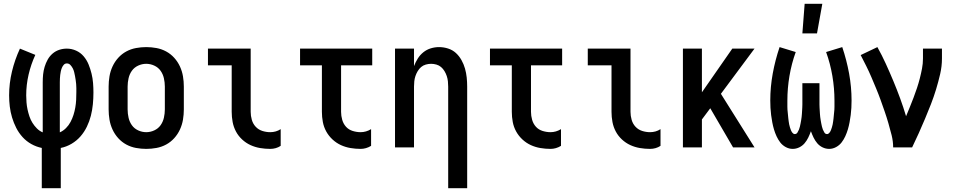

<svg xmlns="http://www.w3.org/2000/svg" viewBox="-20 -776 5040 1011"><path d="M200 215V3Q171 -3 145 -17.5Q119 -32 99 -54Q79 -76 65.5 -102.5Q52 -129 43.5 -157.5Q35 -186 31.5 -215Q28 -244 28 -274Q28 -337 43 -399.5Q58 -462 85 -520L166 -487Q143 -437 130.5 -383Q118 -329 118 -274Q118 -256 119.5 -237Q121 -218 125 -199.5Q129 -181 135 -163Q141 -145 151 -129Q161 -113 174.5 -99.5Q188 -86 205 -79V-343Q205 -364 207 -384Q209 -404 215 -424Q221 -444 231 -462Q241 -480 256.5 -493.5Q272 -507 291.5 -513.5Q311 -520 332 -520Q357 -520 380.5 -509.5Q404 -499 420.5 -479.5Q437 -460 446.5 -436.5Q456 -413 462 -388.5Q468 -364 470 -339Q472 -314 472 -289Q472 -258 469 -227Q466 -196 458.5 -166.5Q451 -137 437.5 -109Q424 -81 404 -58Q384 -35 357 -19Q330 -3 300 3V215ZM295 -79Q313 -87 327.5 -101.5Q342 -116 351.5 -134Q361 -152 367 -171Q373 -190 376.5 -210Q380 -230 381 -250Q382 -270 382 -291Q382 -301 382 -312Q382 -323 381 -333.5Q380 -344 378.5 -354.5Q377 -365 375 -375.5Q373 -386 370.5 -396.5Q368 -407 363 -416.5Q358 -426 350.5 -434Q343 -442 332 -442Q322 -442 315.5 -434.5Q309 -427 305.5 -418Q302 -409 300 -399.5Q298 -390 297 -381Q296 -372 295.5 -362.5Q295 -353 295 -343Z M750 8Q723 8 696 3Q669 -2 645 -15Q621 -28 602.5 -48.5Q584 -69 572.5 -94Q561 -119 556.5 -146Q552 -173 552 -200V-320Q552 -347 556.5 -374Q561 -401 572.5 -426Q584 -451 602.5 -471.5Q621 -492 645 -505Q669 -518 696 -523Q723 -528 750 -528Q777 -528 804 -523Q831 -518 855 -505Q879 -492 897.5 -471.5Q916 -451 927.5 -426Q939 -401 943.5 -374Q948 -347 948 -320V-200Q948 -173 943.5 -146Q939 -119 927.5 -94Q916 -69 897.5 -48.5Q879 -28 855 -15Q831 -2 804 3Q777 8 750 8ZM750 -80Q772 -80 792.5 -89.5Q813 -99 825.5 -116.5Q838 -134 843 -156Q848 -178 848 -200V-320Q848 -342 843 -364Q838 -386 825.5 -403.5Q813 -421 792.5 -430.5Q772 -440 750 -440Q728 -440 707.5 -430.5Q687 -421 674.5 -403.5Q662 -386 657 -364Q652 -342 652 -320V-200Q652 -178 657 -156Q662 -134 674.5 -116.5Q687 -99 707.5 -89.5Q728 -80 750 -80Z M1403 8Q1376 8 1349.5 3.5Q1323 -1 1299 -12Q1275 -23 1255 -41.5Q1235 -60 1222.5 -83.5Q1210 -107 1205 -133.5Q1200 -160 1200 -187V-432H1075V-520H1300V-187Q1300 -166 1306 -145Q1312 -124 1326.5 -108.5Q1341 -93 1361.5 -86.5Q1382 -80 1403 -80Q1418 -80 1432 -84Q1446 -88 1458 -96V-8Q1446 0 1432 4Q1418 8 1403 8Z M1879 8Q1852 8 1825.5 3.5Q1799 -1 1775 -12Q1751 -23 1731 -41.5Q1711 -60 1698 -83.5Q1685 -107 1680 -133.5Q1675 -160 1675 -187V-432H1560V-520H1940V-432H1776V-187Q1776 -166 1782 -145Q1788 -124 1802 -108.5Q1816 -93 1837 -86.5Q1858 -80 1879 -80Q1893 -80 1907 -84Q1921 -88 1934 -96V-8Q1921 0 1907 4Q1893 8 1879 8Z M2340 215V-320Q2340 -334 2338.5 -348Q2337 -362 2332.5 -375.5Q2328 -389 2320.5 -401.5Q2313 -414 2302.5 -423Q2292 -432 2278 -436Q2264 -440 2250 -440Q2236 -440 2222 -436Q2208 -432 2197.5 -423Q2187 -414 2179.5 -401.5Q2172 -389 2167.5 -375.5Q2163 -362 2161.5 -348Q2160 -334 2160 -320V0H2060V-520H2160V-428Q2168 -449 2180 -468Q2192 -487 2209.5 -501Q2227 -515 2248.5 -521.5Q2270 -528 2292 -528Q2316 -528 2339.5 -520.5Q2363 -513 2380.5 -497Q2398 -481 2410 -459.5Q2422 -438 2428.5 -415Q2435 -392 2437.5 -368Q2440 -344 2440 -320V215Z M2879 8Q2852 8 2825.5 3.5Q2799 -1 2775 -12Q2751 -23 2731 -41.5Q2711 -60 2698 -83.5Q2685 -107 2680 -133.5Q2675 -160 2675 -187V-432H2560V-520H2940V-432H2776V-187Q2776 -166 2782 -145Q2788 -124 2802 -108.5Q2816 -93 2837 -86.5Q2858 -80 2879 -80Q2893 -80 2907 -84Q2921 -88 2934 -96V-8Q2921 0 2907 4Q2893 8 2879 8Z M3403 8Q3376 8 3349.5 3.5Q3323 -1 3299 -12Q3275 -23 3255 -41.5Q3235 -60 3222.5 -83.5Q3210 -107 3205 -133.5Q3200 -160 3200 -187V-432H3075V-520H3300V-187Q3300 -166 3306 -145Q3312 -124 3326.5 -108.5Q3341 -93 3361.5 -86.5Q3382 -80 3403 -80Q3418 -80 3432 -84Q3446 -88 3458 -96V-8Q3446 0 3432 4Q3418 8 3403 8Z M3840 0 3720 -206 3676 -147V0H3576V-520H3676V-290L3836 -520H3953L3776 -282L3953 0Z M4154 8Q4135 8 4117.5 -1.5Q4100 -11 4088.5 -26Q4077 -41 4069 -58.5Q4061 -76 4055.5 -94.5Q4050 -113 4046.5 -132Q4043 -151 4040.5 -170Q4038 -189 4037 -208.5Q4036 -228 4036 -247Q4036 -318 4049 -389Q4062 -460 4085 -528L4170 -502Q4148 -441 4137 -376Q4126 -311 4126 -246Q4126 -238 4126 -230Q4126 -222 4126 -214Q4126 -206 4126.5 -198.5Q4127 -191 4128 -183Q4129 -175 4129.5 -167.5Q4130 -160 4131 -152Q4132 -144 4133 -136.5Q4134 -129 4135.5 -121Q4137 -113 4139.5 -105.5Q4142 -98 4144.5 -91Q4147 -84 4152.5 -77Q4158 -70 4165 -70Q4174 -70 4179 -78Q4184 -86 4187 -93.5Q4190 -101 4192 -109.5Q4194 -118 4195.5 -126Q4197 -134 4198.5 -142.5Q4200 -151 4201 -159.5Q4202 -168 4202.5 -176Q4203 -184 4203.5 -192.5Q4204 -201 4204.5 -209.5Q4205 -218 4205 -226.5Q4205 -235 4205 -243.5Q4205 -252 4205 -260V-338H4295V-260Q4295 -252 4295 -243.5Q4295 -235 4295 -226.5Q4295 -218 4295.5 -209.5Q4296 -201 4296.5 -192.5Q4297 -184 4297.5 -176Q4298 -168 4299 -159.5Q4300 -151 4301.5 -142.5Q4303 -134 4304.5 -126Q4306 -118 4308 -109.5Q4310 -101 4313 -93.5Q4316 -86 4321 -78Q4326 -70 4335 -70Q4342 -70 4347.5 -77Q4353 -84 4355.5 -91Q4358 -98 4360.5 -105.5Q4363 -113 4364.5 -121Q4366 -129 4367 -136.5Q4368 -144 4369 -152Q4370 -160 4370.5 -167.5Q4371 -175 4372 -183Q4373 -191 4373.5 -198.5Q4374 -206 4374 -214Q4374 -222 4374 -230Q4374 -238 4374 -246Q4374 -311 4363 -376Q4352 -441 4330 -502L4415 -528Q4438 -460 4451 -389Q4464 -318 4464 -247Q4464 -228 4463 -208.5Q4462 -189 4459.5 -170Q4457 -151 4453.5 -132Q4450 -113 4444.5 -94.5Q4439 -76 4431 -58.5Q4423 -41 4411.5 -26Q4400 -11 4382.5 -1.5Q4365 8 4346 8Q4328 8 4311.5 0Q4295 -8 4283.5 -21.5Q4272 -35 4264 -51.5Q4256 -68 4250 -85Q4244 -68 4236 -51.5Q4228 -35 4216.5 -21.5Q4205 -8 4188.5 0Q4172 8 4154 8ZM4205 -600 4217 -756H4310L4282 -600Z M4683 0Q4683 -32 4675 -64Q4667 -96 4658 -127Q4649 -158 4638.5 -188.5Q4628 -219 4617 -249.5Q4606 -280 4593.5 -310Q4581 -340 4568.5 -369.5Q4556 -399 4541.5 -428Q4527 -457 4512 -486L4600 -528Q4624 -485 4644.5 -440Q4665 -395 4684 -349.5Q4703 -304 4720 -257.5Q4737 -211 4751 -164Q4761 -188 4771 -212.5Q4781 -237 4790.5 -262Q4800 -287 4808.5 -312.5Q4817 -338 4823.5 -363.5Q4830 -389 4835 -415Q4840 -441 4840 -468V-520H4940V-468Q4940 -427 4930.5 -386Q4921 -345 4909 -305.5Q4897 -266 4882 -227.5Q4867 -189 4851 -151Q4835 -113 4818 -75Q4801 -37 4783 0Z"/></svg>

Font: Iosevka Semibold
Style: Regular
Weight: 600
Monospace: yes
Designer: Belleve Invis
Foundry: Belleve Invis
Version: Version 33.2.3; ttfautohint (v1.8.4)